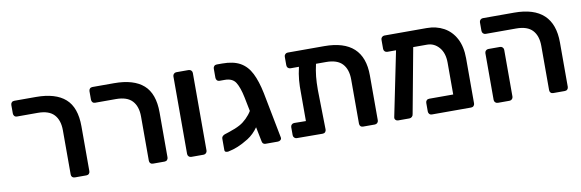

<svg xmlns="http://www.w3.org/2000/svg" viewBox="-45 -921 3861 1275"><g transform="rotate(-10 1885.5 -283.5)"><path d="M380 0Q369 0 362.5 -6.5Q356 -13 356 -24V-322Q356 -390 321.5 -427.5Q287 -465 212 -465H72Q61 -465 54.5 -472Q48 -479 48 -490V-547Q48 -557 54.5 -564Q61 -571 72 -571H218Q350 -571 416 -512.5Q482 -454 482 -327V-24Q482 -14 475.5 -7Q469 0 458 0Z M907 0Q896 0 889.5 -6.5Q883 -13 883 -24V-322Q883 -390 848.5 -427.5Q814 -465 739 -465H599Q588 -465 581.5 -472Q575 -479 575 -490V-547Q575 -557 581.5 -564Q588 -571 599 -571H745Q877 -571 943 -512.5Q1009 -454 1009 -327V-24Q1009 -14 1002.5 -7Q996 0 985 0Z M1165 0Q1155 0 1148 -7Q1141 -14 1141 -24V-547Q1141 -557 1148 -564Q1155 -571 1165 -571H1248Q1258 -571 1265 -564Q1272 -557 1272 -547V-24Q1272 -14 1265 -7Q1258 0 1248 0Z M1552 -50Q1513 -26 1480.5 -12.5Q1448 1 1413 8Q1403 9 1396 6Q1389 3 1389 -7V-84Q1389 -100 1410 -109Q1417 -111 1436.5 -117.5Q1456 -124 1478 -132.5Q1500 -141 1516 -150Q1540 -163 1563 -185.5Q1586 -208 1601 -233L1582 -328Q1568 -396 1546.5 -430.5Q1525 -465 1473 -465H1438Q1427 -465 1420.5 -472Q1414 -479 1414 -490V-551Q1414 -561 1420.5 -568Q1427 -575 1438 -575H1475Q1550 -575 1596 -549Q1642 -523 1669 -469.5Q1696 -416 1713 -333L1773 -24Q1775 -14 1767.5 -7Q1760 0 1749 0H1666Q1645 0 1642 -24L1623 -119Q1593 -76 1552 -50Z M1916 -465Q1906 -465 1899 -472Q1892 -479 1892 -490V-547Q1892 -557 1899 -564Q1906 -571 1916 -571H2162Q2427 -571 2427 -327V-24Q2427 -14 2420 -7Q2413 0 2403 0H2324Q2313 0 2306.5 -6.5Q2300 -13 2300 -24V-322Q2300 -390 2265.5 -427.5Q2231 -465 2156 -465H2088Q2078 -421 2074 -382Q2070 -343 2070 -292L2075 -24Q2075 -14 2068.5 -7Q2062 0 2051 0L1877 -1Q1867 -1 1860 -8Q1853 -15 1853 -25V-79Q1853 -89 1860 -96Q1867 -103 1877 -103L1956 -102V-289Q1955 -337 1958.5 -377.5Q1962 -418 1973 -465Z M2559 0Q2550 0 2543 -7Q2536 -14 2538 -25L2627 -461H2568Q2558 -461 2551 -468Q2544 -475 2544 -485V-547Q2544 -557 2551 -564Q2558 -571 2568 -571H2853Q2917 -571 2967.5 -543.5Q3018 -516 3047 -461.5Q3076 -407 3076 -327V-24Q3076 -14 3069.5 -7Q3063 0 3052 0H2788Q2777 0 2770.5 -7Q2764 -14 2764 -24V-82Q2764 -92 2770.5 -99Q2777 -106 2788 -106H2950V-320Q2950 -386 2917 -424Q2884 -462 2836 -462H2743L2662 -25Q2661 -14 2653.5 -7Q2646 0 2636 0Z M3606 0Q3595 0 3588.5 -6.5Q3582 -13 3582 -24V-322Q3582 -390 3547.5 -427.5Q3513 -465 3438 -465H3232Q3222 -465 3215 -472Q3208 -479 3208 -490V-547Q3208 -557 3215 -564Q3222 -571 3232 -571H3443Q3708 -571 3708 -323V-24Q3708 -14 3701.5 -7Q3695 0 3684 0ZM3232 0Q3222 0 3215 -7Q3208 -14 3208 -24V-339Q3208 -349 3215 -356Q3222 -363 3232 -363H3311Q3321 -363 3328 -356Q3335 -349 3335 -339V-24Q3335 -14 3328 -7Q3321 0 3311 0Z"/></g></svg>

Font: Rubik Medium
Style: Regular
Weight: 500
Designer: Hubert and Fischer
Foundry: Hubert and Fischer
Version: Version 2.300; ttfautohint (v1.8.4.7-5d5b);gftools[0.9.30]